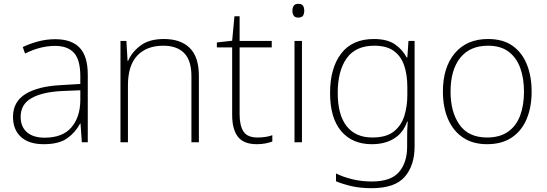

<svg xmlns="http://www.w3.org/2000/svg" viewBox="-20 -795 2859 1004"><path d="M269 -590Q354 -590 396.5 -545.5Q439 -501 439 -404V-51H408L401 -149H399Q375 -103 331.5 -72Q288 -41 209 -41Q131 -41 89.5 -79Q48 -117 48 -184Q48 -263 113.5 -303.5Q179 -344 300 -350L400 -356V-396Q400 -482 367 -518.5Q334 -555 268 -555Q191 -555 111 -515L99 -549Q137 -567 180 -578.5Q223 -590 269 -590ZM304 -319Q202 -314 145 -282Q88 -250 88 -184Q88 -132 121 -103.5Q154 -75 213 -75Q307 -75 353 -128.5Q399 -182 400 -270V-323Z M837 -591Q925 -591 972.5 -544Q1020 -497 1020 -398V-51H981V-396Q981 -479 943 -517.5Q905 -556 834 -556Q747 -556 698 -504.5Q649 -453 649 -348V-51H610V-581H641L647 -477H650Q669 -522 714.5 -556.5Q760 -591 837 -591Z M1326 -76Q1349 -76 1368.5 -79Q1388 -82 1404 -88V-55Q1388 -49 1368 -45Q1348 -41 1323 -41Q1254 -41 1224 -80Q1194 -119 1194 -194V-547H1114V-573L1194 -582L1206 -710H1233V-581H1401V-547H1233V-197Q1233 -138 1253.5 -107Q1274 -76 1326 -76Z M1539 -775Q1558 -775 1564.5 -765Q1571 -755 1571 -739Q1571 -723 1564.5 -713Q1558 -703 1539 -703Q1523 -703 1516 -713Q1509 -723 1509 -739Q1509 -755 1516 -765Q1523 -775 1539 -775ZM1559 -581V-51H1520V-581Z M1935 -591Q2004 -591 2044 -564Q2084 -537 2107 -494H2110L2116 -581H2148V-29Q2148 70 2096.5 129.5Q2045 189 1924 189Q1864 189 1818.5 178.5Q1773 168 1737 153V112Q1773 130 1821 142Q1869 154 1925 154Q2024 154 2066.5 104.5Q2109 55 2109 -28V-66Q2109 -91 2109.5 -112.5Q2110 -134 2112 -159H2109Q2089 -101 2041.5 -71Q1994 -41 1924 -41Q1822 -41 1764 -109.5Q1706 -178 1706 -309Q1706 -439 1764 -515Q1822 -591 1935 -591ZM1937 -556Q1840 -556 1793 -490.5Q1746 -425 1746 -309Q1746 -195 1792.5 -135.5Q1839 -76 1927 -76Q2000 -76 2039.5 -107.5Q2079 -139 2094.5 -189.5Q2110 -240 2110 -297V-340Q2110 -404 2093.5 -452.5Q2077 -501 2039.5 -528.5Q2002 -556 1937 -556Z M2760 -316Q2760 -236 2734.5 -174Q2709 -112 2657 -76.5Q2605 -41 2527 -41Q2452 -41 2400.5 -76Q2349 -111 2322.5 -173Q2296 -235 2296 -316Q2296 -443 2358.5 -517Q2421 -591 2532 -591Q2611 -591 2661 -555Q2711 -519 2735.5 -457Q2760 -395 2760 -316ZM2336 -316Q2336 -209 2383 -142.5Q2430 -76 2527 -76Q2594 -76 2637 -106.5Q2680 -137 2700 -191Q2720 -245 2720 -316Q2720 -384 2701 -438Q2682 -492 2640.5 -524Q2599 -556 2532 -556Q2437 -556 2386.5 -492.5Q2336 -429 2336 -316Z"/></svg>

Font: Noto Sans Tamil UI ExtraLight
Style: Regular
Weight: 200
Designer: Jelle Bosma - Monotype Design Team
Foundry: Monotype Imaging Inc.
Version: Version 2.004; ttfautohint (v1.8.4.7-5d5b)